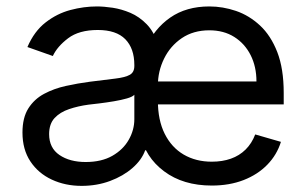

<svg xmlns="http://www.w3.org/2000/svg" viewBox="-20 -573 963 605"><path d="M647.5 11.7Q557.1 11.7 497.1 -33.2Q437 -78.1 422.9 -149.4L438.5 -420.9Q465.8 -482.4 516.4 -517.6Q566.9 -552.7 639.6 -552.7Q682.1 -552.7 723.6 -538.6Q765.1 -524.4 799.3 -492.7Q833.5 -460.9 853.8 -408.7Q874 -356.4 874 -280.3V-244.1H453.1V-316.4H788.1Q788.1 -362.8 769.8 -399.2Q751.5 -435.5 718.3 -456.5Q685.1 -477.5 639.6 -477.5Q589.4 -477.5 553 -452.9Q516.6 -428.2 497.1 -388.4Q477.5 -348.6 477.5 -303.7V-255.9Q477.5 -194.3 499 -151.4Q520.5 -108.4 558.8 -85.9Q597.2 -63.5 647.5 -63.5Q680.7 -63.5 707.5 -73Q734.4 -82.5 753.9 -101.8Q773.4 -121.1 784.2 -149.4L865.2 -126Q852.5 -85 822.3 -54Q792 -22.9 747.6 -5.6Q703.1 11.7 647.5 11.7ZM250 -62.5Q299.8 -62.5 334 -82Q368.2 -101.6 385.7 -132.6Q403.3 -163.6 403.3 -197.3V-274.4Q397.9 -268.1 380.1 -262.9Q362.3 -257.8 339.1 -253.9Q315.9 -250 293.9 -247.3Q272 -244.6 258.8 -243.2Q226.1 -238.8 197.8 -229.2Q169.4 -219.7 152.1 -201.2Q134.8 -182.6 134.8 -150.4Q134.8 -106.9 167.2 -84.7Q199.7 -62.5 250 -62.5ZM237.3 12.7Q185.5 12.7 143.1 -7.1Q100.6 -26.9 75.7 -64.5Q50.8 -102.1 50.8 -155.3Q50.8 -202.1 69.3 -231.4Q87.9 -260.7 118.9 -277.3Q149.9 -293.9 187.5 -302.2Q225.1 -310.5 262.7 -315.4Q312.5 -321.8 343.5 -325.4Q374.5 -329.1 388.9 -337.2Q403.3 -345.2 403.3 -365.2V-368.2Q403.3 -420.4 374.8 -449.5Q346.2 -478.5 288.1 -478.5Q229 -478.5 194.6 -452.4Q160.2 -426.3 146.5 -396.5L66.4 -424.8Q87.9 -474.6 123.8 -502.4Q159.7 -530.3 201.9 -541.5Q244.1 -552.7 285.2 -552.7Q307.1 -552.7 335 -548.6Q362.8 -544.4 390.9 -532.5Q418.9 -520.5 442.1 -496.8Q465.3 -473.1 477.5 -433.6L444.3 -99.6H437.5Q426.8 -69.3 397.5 -43.7Q368.2 -18.1 326.7 -2.7Q285.2 12.7 237.3 12.7Z"/></svg>

Font: Inter V
Style: 
Weight: 400
Designer: Rasmus Andersson
Foundry: rsms
Version: Version 4.000;git-a3f224843